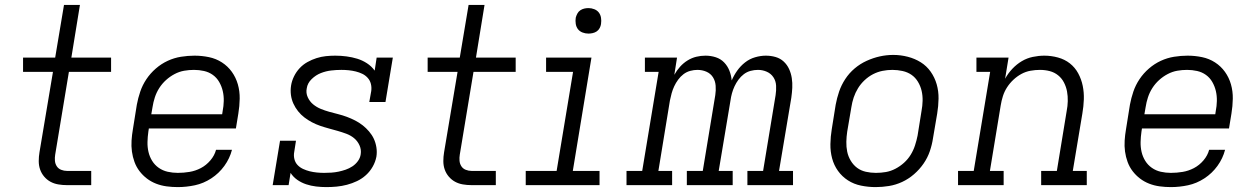

<svg xmlns="http://www.w3.org/2000/svg" viewBox="-20 -755 5140 783"><path d="M253 0Q235 0 217.5 -3Q200 -6 185.5 -14Q171 -22 160 -35Q149 -48 143.5 -64Q138 -80 138 -98Q138 -116 141 -134L196 -462H74V-520H205L241 -735H306L271 -520H433V-462H261L205 -124Q203 -112 204 -99.5Q205 -87 211.5 -77Q218 -67 229.5 -62.5Q241 -58 253 -58H352V0Z M705 8Q682 8 659.5 5Q637 2 616.5 -6Q596 -14 579 -27Q562 -40 549 -57Q536 -74 528.5 -94.5Q521 -115 518 -137Q515 -159 516.5 -182Q518 -205 522 -228L538 -328Q543 -355 552 -381.5Q561 -408 577 -432Q593 -456 615.5 -475.5Q638 -495 664 -507Q690 -519 718 -523.5Q746 -528 773 -528Q803 -528 832 -522Q861 -516 885 -500.5Q909 -485 925.5 -462Q942 -439 950 -411Q958 -383 957.5 -352.5Q957 -322 952 -292L942 -231H587L585 -218Q582 -197 581.5 -176Q581 -155 585.5 -135.5Q590 -116 600.5 -99Q611 -82 627.5 -70.5Q644 -59 664 -54.5Q684 -50 705 -50Q729 -50 753 -54Q777 -58 799 -69.5Q821 -81 838 -101Q855 -121 861 -144H926Q917 -109 895 -78.5Q873 -48 841.5 -27.5Q810 -7 775 0.5Q740 8 705 8ZM597 -289H886L888 -302Q892 -322 892.5 -343Q893 -364 888.5 -383.5Q884 -403 874 -420.5Q864 -438 848 -449.5Q832 -461 812 -465.5Q792 -470 771 -470Q751 -470 731 -466.5Q711 -463 692 -453Q673 -443 657 -428.5Q641 -414 629.5 -396Q618 -378 611.5 -358Q605 -338 602 -318Z M1311 8Q1290 8 1269 5.5Q1248 3 1228.5 -3.5Q1209 -10 1192.5 -21.5Q1176 -33 1165 -50L1157 0H1092L1122 -181H1187L1180 -136Q1177 -121 1180.5 -106.5Q1184 -92 1193.5 -82Q1203 -72 1216 -66Q1229 -60 1243 -56.5Q1257 -53 1272 -51.5Q1287 -50 1302 -50Q1317 -50 1331.5 -51Q1346 -52 1360.5 -55Q1375 -58 1389.5 -63Q1404 -68 1417 -76.5Q1430 -85 1439.5 -98Q1449 -111 1451 -126Q1454 -145 1446 -162.5Q1438 -180 1424 -191.5Q1410 -203 1392.5 -209.5Q1375 -216 1357.5 -221Q1340 -226 1321.5 -231Q1303 -236 1285.5 -242Q1268 -248 1252 -256.5Q1236 -265 1221.5 -276Q1207 -287 1195.5 -301.5Q1184 -316 1176.5 -332.5Q1169 -349 1166.5 -367.5Q1164 -386 1167 -406Q1170 -425 1179 -443.5Q1188 -462 1202 -477Q1216 -492 1234 -502Q1252 -512 1271 -518Q1290 -524 1309 -526Q1328 -528 1347 -528Q1370 -528 1393 -525Q1416 -522 1437 -515.5Q1458 -509 1476.5 -497Q1495 -485 1508 -467L1516 -520H1582L1552 -339H1486L1494 -384Q1496 -399 1492.5 -413Q1489 -427 1479.5 -437.5Q1470 -448 1457.5 -454Q1445 -460 1431 -463.5Q1417 -467 1402 -468.5Q1387 -470 1372 -470Q1351 -470 1330 -467.5Q1309 -465 1288.5 -457Q1268 -449 1251 -432.5Q1234 -416 1231 -395Q1227 -376 1235 -358.5Q1243 -341 1257 -329.5Q1271 -318 1288 -311Q1305 -304 1323 -299Q1341 -294 1359 -289.5Q1377 -285 1394.5 -278.5Q1412 -272 1428.5 -263.5Q1445 -255 1459 -244Q1473 -233 1485 -219Q1497 -205 1504.5 -189Q1512 -173 1515 -154Q1518 -135 1515 -116Q1511 -95 1500 -75.5Q1489 -56 1472.5 -41Q1456 -26 1436 -16.5Q1416 -7 1395 -1.5Q1374 4 1353 6Q1332 8 1311 8Z M1903 0Q1885 0 1867.5 -3Q1850 -6 1835.5 -14Q1821 -22 1810 -35Q1799 -48 1793.5 -64Q1788 -80 1788 -98Q1788 -116 1791 -134L1846 -462H1724V-520H1855L1891 -735H1956L1921 -520H2083V-462H1911L1855 -124Q1853 -112 1854 -99.5Q1855 -87 1861.5 -77Q1868 -67 1879.5 -62.5Q1891 -58 1903 -58H2002V0Z M2124 0V-58H2250L2317 -462H2207V-520H2392L2316 -58H2425V0ZM2380 -618Q2367 -618 2355.5 -622.5Q2344 -627 2337 -636Q2330 -645 2328 -657.5Q2326 -670 2328 -683Q2330 -691 2334.5 -699.5Q2339 -708 2346.5 -713Q2354 -718 2362.5 -720Q2371 -722 2380 -722Q2392 -722 2403.5 -717.5Q2415 -713 2422 -704Q2429 -695 2431 -682.5Q2433 -670 2431 -657Q2430 -649 2425.5 -640.5Q2421 -632 2413.5 -627Q2406 -622 2397 -620Q2388 -618 2380 -618Z M2535 0V-58H2599L2666 -462H2610V-520H2741L2730 -450Q2740 -468 2753.5 -483Q2767 -498 2784 -508.5Q2801 -519 2819.5 -523.5Q2838 -528 2857 -528Q2879 -528 2899 -521.5Q2919 -515 2933 -500.5Q2947 -486 2954.5 -467Q2962 -448 2964 -427Q2973 -448 2986.5 -467Q3000 -486 3018.5 -500.5Q3037 -515 3059.5 -521.5Q3082 -528 3103 -528Q3124 -528 3143 -522.5Q3162 -517 3176 -504Q3190 -491 3198 -473.5Q3206 -456 3209 -436.5Q3212 -417 3211 -397Q3210 -377 3207 -356L3157 -58H3214V0H3028V-58H3092L3143 -367Q3146 -386 3145 -405.5Q3144 -425 3134 -440Q3124 -455 3107 -462.5Q3090 -470 3071 -470Q3056 -470 3041 -466Q3026 -462 3013.5 -452.5Q3001 -443 2991.5 -430Q2982 -417 2975.5 -403Q2969 -389 2965 -374.5Q2961 -360 2959 -345L2911 -58H2968V0H2781V-58H2846L2897 -367Q2900 -386 2898.5 -405.5Q2897 -425 2887.5 -440Q2878 -455 2861 -462.5Q2844 -470 2824 -470Q2810 -470 2795 -466Q2780 -462 2767.5 -452.5Q2755 -443 2745.5 -430Q2736 -417 2729.5 -403Q2723 -389 2719 -374.5Q2715 -360 2712 -345L2665 -58H2721V0Z M3551 8Q3521 8 3491.5 2Q3462 -4 3438 -19.5Q3414 -35 3397.5 -58Q3381 -81 3373.5 -109Q3366 -137 3366.5 -167.5Q3367 -198 3372 -228L3388 -328Q3393 -355 3402 -381.5Q3411 -408 3427 -432.5Q3443 -457 3465.5 -476Q3488 -495 3514.5 -507Q3541 -519 3568 -525Q3595 -531 3623 -531Q3653 -531 3682 -523.5Q3711 -516 3735 -501Q3759 -486 3775.5 -462.5Q3792 -439 3800 -411Q3808 -383 3807.5 -352.5Q3807 -322 3802 -292L3785 -192Q3781 -165 3772 -138.5Q3763 -112 3746.5 -88Q3730 -64 3707.5 -44.5Q3685 -25 3659 -13Q3633 -1 3605.5 3.5Q3578 8 3551 8ZM3552 -50Q3573 -50 3593 -53.5Q3613 -57 3632 -67Q3651 -77 3667 -91.5Q3683 -106 3694 -124Q3705 -142 3711.5 -162Q3718 -182 3722 -202L3738 -302Q3742 -323 3742.5 -344Q3743 -365 3738.5 -384.5Q3734 -404 3723.5 -421.5Q3713 -439 3697 -450Q3681 -461 3660.5 -465.5Q3640 -470 3619 -470Q3599 -470 3579 -466Q3559 -462 3540.5 -452.5Q3522 -443 3506 -428Q3490 -413 3479 -395Q3468 -377 3461.5 -357.5Q3455 -338 3452 -318L3435 -218Q3432 -198 3431.5 -177Q3431 -156 3435 -136.5Q3439 -117 3449.5 -99.5Q3460 -82 3475.5 -70.5Q3491 -59 3511 -54.5Q3531 -50 3552 -50Z M3887 0V-58H3951L4018 -462H3962V-520H4093L4079 -434Q4091 -456 4108.5 -474.5Q4126 -493 4147 -505.5Q4168 -518 4192 -523Q4216 -528 4239 -528Q4267 -528 4294.5 -520.5Q4322 -513 4343 -496.5Q4364 -480 4377 -456Q4390 -432 4395.5 -405Q4401 -378 4400 -349.5Q4399 -321 4394 -292L4355 -58H4412V0H4226V-58H4290L4330 -302Q4334 -322 4334.5 -342.5Q4335 -363 4331.5 -382Q4328 -401 4319 -418.5Q4310 -436 4295 -448Q4280 -460 4261 -465Q4242 -470 4221 -470Q4221 -470 4221 -470Q4221 -470 4221 -470Q4202 -470 4182.5 -466.5Q4163 -463 4145.5 -453.5Q4128 -444 4113 -430Q4098 -416 4087 -399Q4076 -382 4070 -363Q4064 -344 4061 -325L4017 -58H4073V0Z M4755 8Q4732 8 4709.5 5Q4687 2 4666.5 -6Q4646 -14 4629 -27Q4612 -40 4599 -57Q4586 -74 4578.5 -94.5Q4571 -115 4568 -137Q4565 -159 4566.5 -182Q4568 -205 4572 -228L4588 -328Q4593 -355 4602 -381.5Q4611 -408 4627 -432Q4643 -456 4665.5 -475.5Q4688 -495 4714 -507Q4740 -519 4768 -523.5Q4796 -528 4823 -528Q4853 -528 4882 -522Q4911 -516 4935 -500.5Q4959 -485 4975.5 -462Q4992 -439 5000 -411Q5008 -383 5007.5 -352.5Q5007 -322 5002 -292L4992 -231H4637L4635 -218Q4632 -197 4631.5 -176Q4631 -155 4635.5 -135.5Q4640 -116 4650.5 -99Q4661 -82 4677.5 -70.5Q4694 -59 4714 -54.5Q4734 -50 4755 -50Q4779 -50 4803 -54Q4827 -58 4849 -69.5Q4871 -81 4888 -101Q4905 -121 4911 -144H4976Q4967 -109 4945 -78.5Q4923 -48 4891.5 -27.5Q4860 -7 4825 0.5Q4790 8 4755 8ZM4647 -289H4936L4938 -302Q4942 -322 4942.5 -343Q4943 -364 4938.5 -383.5Q4934 -403 4924 -420.5Q4914 -438 4898 -449.5Q4882 -461 4862 -465.5Q4842 -470 4821 -470Q4801 -470 4781 -466.5Q4761 -463 4742 -453Q4723 -443 4707 -428.5Q4691 -414 4679.5 -396Q4668 -378 4661.5 -358Q4655 -338 4652 -318Z"/></svg>

Font: Iosevka Etoile Light Oblique
Style: Regular
Weight: 300
Italic angle: -9°
Designer: Belleve Invis
Foundry: Belleve Invis
Version: Version 15.5.2; ttfautohint (v1.8.4)